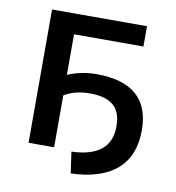

<svg xmlns="http://www.w3.org/2000/svg" viewBox="-72 -585 677 737"><g transform="rotate(10 266.5 -216.5)"><path d="M72.3 0V-519.5H442.4V-440.4H171.9V-282.2Q224.6 -304.7 284.2 -304.7Q492.2 -304.7 492.2 -122.1Q492.2 -22.5 431.2 30.8Q370.1 84 252 87.9L240.2 4.9Q393.6 0 393.6 -120.1Q393.6 -176.8 363.3 -202.1Q333 -227.5 272.9 -227.5Q212.9 -227.5 171.9 -202.1V0Z"/></g></svg>

Font: GenEi M Gothic v2 Medium
Style: Regular
Weight: 500
Version: Version 2.0